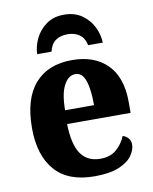

<svg xmlns="http://www.w3.org/2000/svg" viewBox="-87 -833 722 908"><g transform="rotate(-10 274.5 -379.0)"><path d="M294 10Q167 10 104 -62.5Q41 -135 41 -265Q41 -406 104 -478Q167 -550 283 -550Q390 -550 451.5 -488.5Q513 -427 513 -308V-256H208Q210 -158 241.5 -112.5Q273 -67 335 -67Q383 -67 412.5 -92.5Q442 -118 457 -155Q473 -150 483.5 -138Q494 -126 494 -108Q494 -81 474 -53.5Q454 -26 410 -8Q366 10 294 10ZM349 -322Q349 -398 334.5 -440Q320 -482 287 -482Q253 -482 231.5 -441Q210 -400 210 -322ZM126 -606Q127 -644 145 -681Q163 -718 197.5 -743Q232 -768 283 -768Q334 -768 369 -743Q404 -718 422 -681Q440 -644 441 -606H371Q363 -642 340 -658Q317 -674 283 -674Q249 -674 226 -658Q203 -642 195 -606Z"/></g></svg>

Font: Noto Serif SemiCondensed ExtraBold
Style: Regular
Weight: 800
Width: 4
Designer: Monotype Design Team
Foundry: Monotype Imaging Inc.
Version: Version 2.015